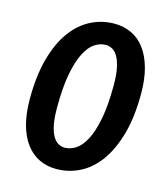

<svg xmlns="http://www.w3.org/2000/svg" viewBox="-111 -820 801 915"><g transform="rotate(15 290.0 -362.5)"><path d="M549.5 -442Q549.5 -328 525.8 -243.5Q502 -159 461.5 -103Q421 -47 366.5 -19.5Q312 8 250.5 8Q204.5 8 166.5 -10.2Q128.5 -28.5 101 -64.8Q73.5 -101 58.5 -155.5Q43.5 -210 43.5 -283Q43.5 -397 66.8 -481.5Q90 -566 130.5 -621.8Q171 -677.5 225.2 -705.2Q279.5 -733 341.5 -733Q387.5 -733 425.8 -715Q464 -697 491.5 -660.5Q519 -624 534.2 -569.5Q549.5 -515 549.5 -442ZM413 -449Q413 -499 406 -532.8Q399 -566.5 387.2 -586.8Q375.5 -607 360 -615.8Q344.5 -624.5 327.5 -624.5Q300 -624.5 273.5 -607.5Q247 -590.5 226 -550Q205 -509.5 192.2 -442.5Q179.5 -375.5 179.5 -275Q179.5 -225 186.2 -191.5Q193 -158 204.8 -137.8Q216.5 -117.5 231.8 -109Q247 -100.5 263.5 -100.5Q290.5 -100.5 317.2 -117.2Q344 -134 365.2 -174Q386.5 -214 399.8 -281.2Q413 -348.5 413 -449Z"/></g></svg>

Font: Lato Heavy
Style: Italic
Weight: 800
Italic angle: -7°
Designer: Lukasz Dziedzic
Foundry: tyPoland Lukasz Dziedzic
Version: Version 2.007; 2014-02-27